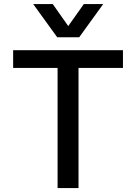

<svg xmlns="http://www.w3.org/2000/svg" viewBox="-20 -952 690 972"><path d="M271.5 0V-608H46.5V-698H602.5V-608H377.5V0ZM148 -931.5H247L325.5 -820L404.5 -931.5H502.5L381 -763.5H269.5Z"/></svg>

Font: Azeret Mono Thin
Style: Regular
Weight: 100
Designer: Martin Vácha
Foundry: Displaay
Version: Version 1.002